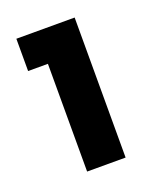

<svg xmlns="http://www.w3.org/2000/svg" viewBox="-79 -900 365 451"><g transform="rotate(-20 103.0 -675.0)"><path d="M63.4 -500V-769.3H13.9V-850H159.6V-500Z"/></g></svg>

Font: Envelope Sans Variable
Style: Regular
Weight: 500
Designer: Andreas Rasmussen / Norman Anderson
Foundry: mail.de GmbH
Version: Version 1.150